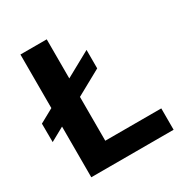

<svg xmlns="http://www.w3.org/2000/svg" viewBox="-144 -700 761 806"><g transform="rotate(-30 236.0 -297.5)"><path d="M68 0V-595H195.5V-103.5H467V0ZM1.5 -209 1 -298.5 318 -473V-383.5Z"/></g></svg>

Font: Encode Sans SC SemiCondensed SemiBold
Style: Regular
Weight: 600
Width: 4
Designer: Multiple Designers
Foundry: Impallari Type
Version: Version 3.002